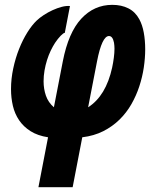

<svg xmlns="http://www.w3.org/2000/svg" viewBox="-20 -572 642 800"><path d="M180.2 0Q136.7 -6.8 107.4 -25.4Q78.1 -43.9 59.8 -70.8Q41.5 -97.7 33.7 -130.9Q25.9 -164.1 25.9 -200.7Q25.9 -243.7 35.2 -286.9Q44.4 -330.1 59.6 -368.2Q74.7 -406.2 94 -437Q113.3 -467.8 132.8 -486.3Q145 -498 162.6 -509.5Q180.2 -521 199.5 -529.8Q218.8 -538.6 237.5 -543.5Q256.3 -548.3 271.5 -546.9L250 -435.1Q244.6 -435.1 232.9 -423.1Q221.2 -411.1 209.5 -393.6Q200.2 -379.4 191.4 -361.1Q182.6 -342.8 176 -321.8Q169.4 -300.8 165.5 -278.3Q161.6 -255.9 161.6 -233.4Q161.6 -201.2 171.4 -173.1Q181.2 -145 204.6 -125L241.7 -316.4Q265.1 -436.5 318.6 -494.1Q372.1 -551.8 447.8 -551.8Q486.3 -551.8 515.1 -537.1Q543.9 -522.5 560.5 -491.7Q573.2 -468.3 579.1 -436Q585 -403.8 585 -366.2Q585 -330.1 579.1 -290.5Q573.2 -251 560.5 -212.4Q547.9 -173.8 527.6 -138.2Q507.3 -102.5 478 -73.7Q448.7 -44.9 410.2 -25.4Q371.6 -5.9 322.8 0L282.7 208H140.1ZM347.2 -125Q421.4 -172.4 447.3 -290.5Q451.7 -311 454.3 -331.5Q457 -352.1 457 -369.1Q457 -375 456.5 -381.3Q456.1 -387.7 455.1 -393.6Q449.7 -421.9 434.1 -421.9Q404.8 -421.9 384.3 -316.4Z"/></svg>

Font: Hack
Style: Bold Italic
Weight: 700
Italic angle: -11°
Monospace: yes
Designer: Christopher Simpkins
Foundry: Christopher Simpkins
Version: Version 2.017; ttfautohint (v1.4.1) -l 4 -r 80 -G 350 -x 0 -